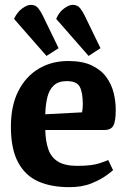

<svg xmlns="http://www.w3.org/2000/svg" viewBox="-20 -761 531 793"><path d="M172 -530 38 -683Q51 -711 71.5 -726Q92 -741 107 -741Q127 -741 138 -727Q149 -713 157 -696L222 -562ZM346 -530 212 -683Q224 -711 244.5 -726Q265 -741 280 -741Q300 -741 311 -727Q322 -713 330 -696L395 -562ZM266 12Q192 12 138.5 -11.5Q85 -35 55 -90Q25 -145 25 -238Q25 -324 55.5 -384.5Q86 -445 139.5 -477Q193 -509 262 -509Q321 -509 359.5 -490.5Q398 -472 419.5 -442Q441 -412 449.5 -377Q458 -342 458 -308Q458 -256 447 -240Q436 -224 412 -224H167Q168 -177 180 -143.5Q192 -110 220.5 -93Q249 -76 299 -76Q360 -76 392 -87Q424 -98 427 -100L447 -58Q443 -54 420 -37Q397 -20 358.5 -4Q320 12 266 12ZM167 -289 319 -297Q322 -315 322 -330Q322 -379 309.5 -402.5Q297 -426 256 -426Q221 -426 202 -408Q183 -390 175.5 -359Q168 -328 167 -289Z"/></svg>

Font: Faustina Light
Style: Bold
Weight: 700
Version: Version 1.200